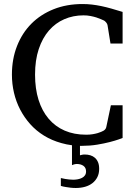

<svg xmlns="http://www.w3.org/2000/svg" viewBox="-20 -707 667 952"><path d="M471.7 129.9Q471.7 153.3 462.9 170.9Q454.1 188.5 438.7 200.7Q423.3 212.9 402.1 219Q380.9 225.1 355.5 225.1Q342.3 225.1 329.3 223.6Q316.4 222.2 305.7 220.2Q293 218.3 281.7 214.8V175.8Q292 178.2 302.7 180.2Q312 181.6 322.5 182.9Q333 184.1 342.8 184.1Q354.5 184.1 366 181.9Q377.4 179.7 386.5 175Q395.5 170.4 401.1 162.6Q406.7 154.8 406.7 143.1Q406.7 124.5 393.6 115.2Q380.4 106 359.9 106Q356 106 352.1 106.9Q348.1 107.9 344.7 108.9L336.9 111.8V13.2Q309.6 9.8 284.2 2.4Q236.8 -10.7 198 -34.7Q159.2 -58.6 129.6 -91.8Q100.1 -125 79.8 -164.1Q59.6 -203.1 49.3 -247.1Q39.1 -291 39.1 -336.9Q39.1 -414.6 64.5 -479Q89.8 -543.5 135.7 -589.6Q181.6 -635.7 246.1 -661.4Q310.5 -687 389.2 -687Q413.6 -687 436.3 -684.3Q459 -681.6 482.4 -676.8Q505.9 -671.9 531.7 -664.6Q557.6 -657.2 587.9 -647.9V-491.2H527.8L513.2 -582Q512.2 -588.9 506.3 -595.7Q500.5 -602.5 496.1 -605Q490.2 -607.4 480.7 -611.8Q471.2 -616.2 458 -620.4Q444.8 -624.5 428.7 -627.7Q412.6 -630.9 394 -630.9Q342.8 -630.9 298.8 -611.8Q254.9 -592.8 222.7 -555.7Q190.4 -518.6 172.1 -463.6Q153.8 -408.7 153.8 -336.9Q153.8 -267.1 171.1 -211.9Q188.5 -156.7 221.2 -118.2Q253.9 -79.6 300.8 -59.3Q347.7 -39.1 407.2 -39.1Q424.8 -39.1 439.2 -41.5Q453.6 -43.9 464.4 -47.1Q475.1 -50.3 481 -53Q486.8 -55.7 487.8 -56.2Q495.6 -59.1 500.5 -64.5Q505.4 -69.8 506.8 -76.2L529.8 -185.1H587.9V-22.9Q585.9 -22 568.8 -15.9Q551.8 -9.8 524.4 -2.7Q497.1 4.4 461.7 10.3Q426.3 16.1 388.2 16.1H376.5V63Q381.8 62 386.7 60.5Q391.6 59.1 399.9 59.1Q415 59.1 428 63Q440.9 66.9 450.7 75.4Q460.4 84 466.1 97.4Q471.7 110.8 471.7 129.9Z"/></svg>

Font: BabelStone Ogham Lithic
Style: Regular
Weight: 400
Designer: Andrew West
Foundry: BabelStone
Version: Version 1.02 March 14, 2022